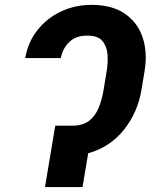

<svg xmlns="http://www.w3.org/2000/svg" viewBox="-20 -757 612 777"><path d="M222.7 -248.5H273.9Q315.4 -248.5 340.3 -267.8Q365.2 -287.1 378.7 -319.6Q392.1 -352.1 398.9 -391.6L411.6 -468.3Q417 -499.5 415.3 -533.2Q413.6 -566.9 395.3 -590.1Q377 -613.3 332.5 -612.8Q288.1 -613.3 260.7 -587.2Q233.4 -561 226.1 -522H82Q93.3 -586.9 131.8 -635.5Q170.4 -684.1 227.3 -710.7Q284.2 -737.3 350.6 -737.3Q433.6 -737.3 485.6 -701.4Q537.6 -665.5 557.6 -604.5Q577.6 -543.5 564.9 -468.3L552.2 -391.6Q536.6 -300.8 481 -231.2Q425.3 -161.6 336.9 -136.7L314 0H162.1L203.6 -248.5Z"/></svg>

Font: Inter
Style: Bold Italic
Weight: 700
Italic angle: -9.39999°
Designer: Rasmus Andersson
Foundry: rsms
Version: Version 4.001;git-9221beed3